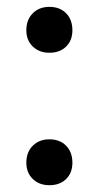

<svg xmlns="http://www.w3.org/2000/svg" viewBox="-20 -525 289 562"><path d="M57.1 -48.8Q57.1 -79.6 75.9 -98.4Q94.7 -117.2 124.5 -117.2Q155.3 -117.2 173.6 -98.4Q191.9 -79.6 191.9 -48.8Q191.9 -19 173.6 -1Q155.3 17.1 124.5 17.1Q94.7 17.1 75.9 -1.2Q57.1 -19.5 57.1 -48.8ZM57.1 -436.5Q57.1 -467.3 75.9 -486.1Q94.7 -504.9 124.5 -504.9Q155.3 -504.9 173.6 -486.1Q191.9 -467.3 191.9 -436.5Q191.9 -406.7 173.6 -388.7Q155.3 -370.6 124.5 -370.6Q94.7 -370.6 75.9 -388.9Q57.1 -407.2 57.1 -436.5Z"/></svg>

Font: Vidaloka 
Style: Regular
Weight: 400
Designer: Cyreal (www.cyreal.org)
Foundry: Cyreal (www.cyreal.org)
Version: Version 1.011